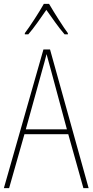

<svg xmlns="http://www.w3.org/2000/svg" viewBox="-20 -970 477 990"><path d="M233 -950H206C182 -907 134 -833 108 -799V-793H126C156 -827 193 -882 219 -919C247 -880 282 -828 313 -793H330V-799C310 -825 259 -905 233 -950ZM410 0H437L238 -715H204L0 0H27L106 -278H332ZM243 -607 325 -303H113L197 -606C206 -638 213 -662 220 -691C228 -660 235 -637 243 -607Z"/></svg>

Font: Noto Sans Sinhala UI Condensed Thin
Style: Regular
Weight: 100
Width: 3
Designer: Jelle Bosma - Monotype Design Team
Foundry: Monotype Imaging Inc.
Version: Version 2.006